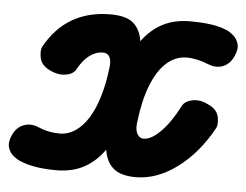

<svg xmlns="http://www.w3.org/2000/svg" viewBox="-75 -557 788 615"><g transform="rotate(5 319.5 -250.0)"><path d="M127 6Q89.5 6 60.8 1.2Q32 -3.5 8.5 -13.5Q-0.5 -17 -12.8 -26.8Q-25 -36.5 -30.2 -53.2Q-35.5 -70 -24.5 -94Q-13 -119 8.8 -127.8Q30.5 -136.5 55 -127.5Q76 -118.5 93.5 -115.2Q111 -112 127 -112Q154 -112 177.2 -127.5Q200.5 -143 218.8 -172.2Q237 -201.5 249.5 -243Q262 -284.5 268 -336.5Q270 -353 267.2 -363.2Q264.5 -373.5 258.2 -378Q252 -382.5 243 -382.5Q220.5 -382.5 200 -367.2Q179.5 -352 163.5 -322.5Q155.5 -306 130.5 -301.8Q105.5 -297.5 77.5 -311.5Q50 -325.5 45.8 -348.8Q41.5 -372 47.5 -384Q115 -506.5 257 -506.5Q307.5 -506.5 330.5 -486.5Q353.5 -466.5 359 -429Q386 -466.5 423.8 -486.5Q461.5 -506.5 512 -506.5Q550.5 -506.5 579.2 -502.5Q608 -498.5 631.5 -488.5Q640.5 -485 652.5 -475Q664.5 -465 669.8 -448.2Q675 -431.5 663.5 -406.5Q652 -382 630.5 -373.2Q609 -364.5 584 -374Q544.5 -390 512 -390Q476 -390 447 -364Q418 -338 398.8 -288.5Q379.5 -239 371.5 -168.5Q369.5 -153 372.2 -142Q375 -131 381.5 -125Q388 -119 397 -119Q421 -119 451.5 -149.8Q482 -180.5 509.5 -234.5Q518 -250.5 542.8 -255.2Q567.5 -260 595 -245.5Q623 -232 627.2 -208.5Q631.5 -185 625.5 -173.5Q580 -90.5 515 -42.2Q450 6 382 6Q333 6 309.5 -14.8Q286 -35.5 280.5 -73.5Q253.5 -35 215.8 -14.5Q178 6 127 6Z"/></g></svg>

Font: Edu VIC WA NT Hand
Style: Regular
Weight: 400
Designer: Tina and Corey Anderson, Eben Sorkin, Mirko Velimirovic
Foundry: Google for Education
Version: Version 1.000